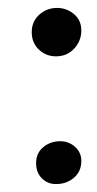

<svg xmlns="http://www.w3.org/2000/svg" viewBox="-20 -472 245 484"><path d="M124 -452Q148 -452 166.5 -436.5Q185 -421 185 -395Q185 -369 167 -349.5Q149 -330 121 -330Q96 -330 78 -347Q60 -364 60 -391Q60 -418 79 -435Q98 -452 124 -452ZM132 -116Q153 -116 169 -102Q185 -88 185 -66Q185 -40 166.5 -24Q148 -8 121 -8Q100 -8 85.5 -22.5Q71 -37 71 -61Q71 -86 89 -101Q107 -116 132 -116Z"/></svg>

Font: Because We Mentor
Style: Regular
Weight: 400
Designer: Liz Wetzel, Aaron Williamson, Russ McMullin
Foundry: Red Hat
Version: Version 1.000